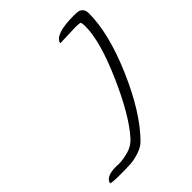

<svg xmlns="http://www.w3.org/2000/svg" viewBox="-206 -834 968 968"><g transform="rotate(-45 278.0 -349.5)"><path d="M453 -669 342 -665 339 -667Q352 -716 485 -716Q506 -716 517.5 -714Q529 -712 538.5 -701Q548 -690 548 -670Q548 -527 463 -330Q378 -133 275 -29Q254 -8 219 3Q184 14 158.5 15.5Q133 17 80.5 17Q28 17 17 12Q25 -27 99 -27L117 -26Q147 -26 186 -36.5Q225 -47 251 -77Q328 -163 408.5 -346.5Q489 -530 489 -635Q489 -650 486 -665Q475 -669 453 -669Z"/></g></svg>

Font: Great Vibes
Style: Regular
Weight: 400
Designer: Robert E. Leuschke
Foundry: Robert E. Leuschke
Version: Version 1.001